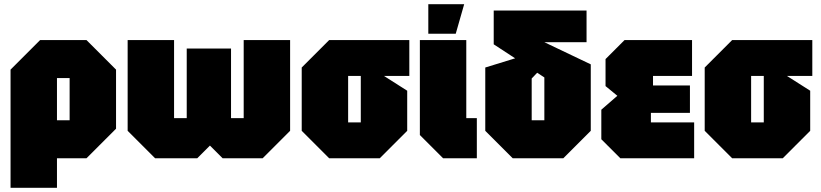

<svg xmlns="http://www.w3.org/2000/svg" viewBox="-20 -750 3890 910"><path d="M30 140V-420L170 -560H390L530 -420V-140L390 0H250V140ZM310 -380H250V-180H310Z M1075 -520V-190H1135V-560H1355V-130L1225 0H1035L975 -60L915 0H715L585 -130V-560H805V-190H865V-520Z M1410 -130V-430L1540 -560H1920V-390H1800L1910 -320V-130L1780 0H1540ZM1630 -170H1690V-390H1630Z M1970 -560H2190V-190H2240V0H2080L1970 -110ZM2010 -590V-730H2180L2140 -590Z M2410 0 2280 -130V-430L2465 -487L2546 -426L2500 -378V-180H2560V-383L2320 -540V-700H2760V-550H2560L2780 -445V-130L2650 0Z M2920 0 2830 -90V-230L2906 -296L2850 -342V-470L2940 -560H3260V-390H3075V-345H3250V-215H3065V-170H3270V0Z M3320 -130V-430L3450 -560H3830V-390H3710L3820 -320V-130L3690 0H3450ZM3540 -170H3600V-390H3540Z"/></svg>

Font: Tektur Condensed Black
Style: Regular
Weight: 900
Width: 3
Designer: Adam Jagosz
Foundry: Adam Jagosz
Version: Version 1.005;gftools[0.9.30]